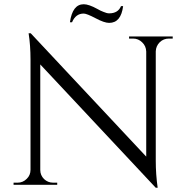

<svg xmlns="http://www.w3.org/2000/svg" viewBox="-20 -872 881 906"><path d="M551 -843Q537 -809 495 -809Q484 -809 468 -816L454 -822L439 -830Q399 -852 375 -852Q322 -852 310 -767H320Q337 -808 375 -808Q389 -808 431 -786Q472 -764 495 -764Q551 -764 561 -843ZM795 -700V-690H777Q752 -690 734 -673Q716 -655 715 -630V-114Q715 -49 724 14H715L170 -568V-70Q170 -45 188 -27Q206 -10 231 -10H250V0H44V-10H63Q88 -10 106 -28Q124 -45 124 -71V-590Q124 -658 115 -715H125L670 -133V-629Q669 -655 651 -672Q633 -690 608 -690H589V-700Z"/></svg>

Font: Cinzel(RUS BY LYAJKA)
Style: Regular
Weight: 400
Designer: Natanael Gama
Version: Version 1.001;PS 001.001;hotconv 1.0.56;makeotf.lib2.0.21325